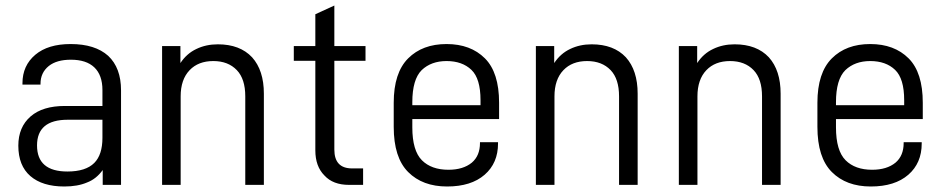

<svg xmlns="http://www.w3.org/2000/svg" viewBox="-20 -675 3448 701"><path d="M375 -471.2Q421.9 -427.2 421.9 -345.2V0H355V-54.2Q331.5 -21.5 297.9 -8.8Q263.7 5.9 214.8 5.9Q134.8 5.9 90.8 -32.2Q46.9 -70.3 46.9 -143.1Q46.9 -210.9 91.8 -250Q135.7 -288.1 216.8 -288.1H354V-346.2Q354 -400.9 324.2 -429.2Q294.9 -457 238.8 -457Q187 -457 158.2 -434.1Q127.9 -409.7 127.9 -369.1V-366.2H62V-371.1Q62 -435.5 108.9 -475.1Q155.3 -514.2 237.8 -514.2Q327.1 -514.2 375 -471.2ZM324.2 -80.1Q354 -109.9 354 -171.9V-237.8H227.1Q115.2 -237.8 115.2 -144Q115.2 -48.8 226.1 -48.8Q293 -48.8 324.2 -80.1Z M638.7 -506.8V-444.8Q661.6 -479.5 696.8 -496.1Q731.9 -513.2 775.4 -513.2Q856 -513.2 900.4 -465.8Q943.4 -418 943.4 -333V0H875.5V-323.2Q875.5 -386.7 844.7 -418.9Q813 -452.1 758.8 -452.1Q704.1 -452.1 672.4 -418.9Q639.6 -384.8 639.6 -323.2V0H571.8V-506.8Z M1200.7 -128.9Q1200.7 -60.1 1265.6 -60.1H1305.7V0H1254.4Q1195.8 0 1164.6 -34.2Q1131.3 -67.4 1131.3 -126V-453.1H1052.7V-506.8H1131.3V-623L1200.7 -654.8V-506.8H1314.5V-453.1H1200.7Z M1485.4 -210Q1485.4 -125 1520.5 -89.8Q1555.2 -55.2 1617.2 -55.2Q1670.9 -55.2 1702.6 -81.1Q1732.4 -106.4 1732.4 -152.8V-155.8H1798.3V-150.9Q1798.3 -79.6 1749.5 -37.1Q1700.2 5.9 1612.3 5.9Q1522.9 5.9 1470.2 -46.9Q1417.5 -99.6 1417.5 -211.9V-299.8Q1417.5 -409.2 1470.2 -461.9Q1522.5 -514.2 1610.4 -514.2Q1698.2 -514.2 1750.5 -461.9Q1802.2 -410.2 1802.2 -299.8V-240.2H1485.4ZM1519.5 -418.9Q1485.4 -384.8 1485.4 -301.8V-291H1734.4V-309.1Q1734.4 -388.2 1701.2 -419.9Q1667.5 -452.1 1610.4 -452.1Q1554.2 -452.1 1519.5 -418.9Z M2003.4 -506.8V-444.8Q2026.4 -479.5 2061.5 -496.1Q2096.7 -513.2 2140.1 -513.2Q2220.7 -513.2 2265.1 -465.8Q2308.1 -418 2308.1 -333V0H2240.2V-323.2Q2240.2 -386.7 2209.5 -418.9Q2177.7 -452.1 2123.5 -452.1Q2068.8 -452.1 2037.1 -418.9Q2004.4 -384.8 2004.4 -323.2V0H1936.5V-506.8Z M2525.4 -506.8V-444.8Q2548.3 -479.5 2583.5 -496.1Q2618.7 -513.2 2662.1 -513.2Q2742.7 -513.2 2787.1 -465.8Q2830.1 -418 2830.1 -333V0H2762.2V-323.2Q2762.2 -386.7 2731.4 -418.9Q2699.7 -452.1 2645.5 -452.1Q2590.8 -452.1 2559.1 -418.9Q2526.4 -384.8 2526.4 -323.2V0H2458.5V-506.8Z M3032.2 -210Q3032.2 -125 3067.4 -89.8Q3102.1 -55.2 3164.1 -55.2Q3217.8 -55.2 3249.5 -81.1Q3279.3 -106.4 3279.3 -152.8V-155.8H3345.2V-150.9Q3345.2 -79.6 3296.4 -37.1Q3247.1 5.9 3159.2 5.9Q3069.8 5.9 3017.1 -46.9Q2964.4 -99.6 2964.4 -211.9V-299.8Q2964.4 -409.2 3017.1 -461.9Q3069.3 -514.2 3157.2 -514.2Q3245.1 -514.2 3297.4 -461.9Q3349.1 -410.2 3349.1 -299.8V-240.2H3032.2ZM3066.4 -418.9Q3032.2 -384.8 3032.2 -301.8V-291H3281.2V-309.1Q3281.2 -388.2 3248 -419.9Q3214.4 -452.1 3157.2 -452.1Q3101.1 -452.1 3066.4 -418.9Z"/></svg>

Font: D-DIN-PRO
Style: Regular
Weight: 400
Designer: Charles Nix
Foundry: Datto Inc.
Version: Version 1.000;hotconv 1.0.109;makeotfexe 2.5.65596